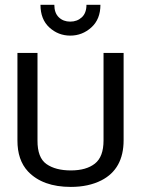

<svg xmlns="http://www.w3.org/2000/svg" viewBox="-20 -752 577 785"><path d="M51.3 0ZM145.5 -732.4H202.1Q202.1 -698.7 220.5 -681.2Q238.8 -663.6 267.1 -663.6Q295.4 -663.6 314.5 -681.2Q333.5 -698.7 333.5 -732.4H390.6Q390.6 -673.3 353.5 -639.9Q316.4 -606.4 267.3 -606.4Q218.3 -606.4 181.9 -639.6Q145.5 -672.9 145.5 -732.4ZM269.5 12.2Q154.8 12.2 94.7 -50.8Q50.8 -97.7 51.3 -178.7V-535.6H133.3V-177.7Q132.8 -107.4 169.9 -81.3Q207 -55.2 269.8 -55.2Q332.5 -55.2 367.9 -83Q403.3 -110.8 403.3 -177.7V-535.6H485.4V-178.7Q485.4 -61 394.5 -14.6Q341.8 12.2 269.5 12.2Z"/></svg>

Font: Oxygen
Style: Normal
Weight: 400
Designer: Vernon Adams
Foundry: Vernon Adams
Version: Version Release 0.2.2 webfont; ttfautohint (v0.8.52-bc40) -l